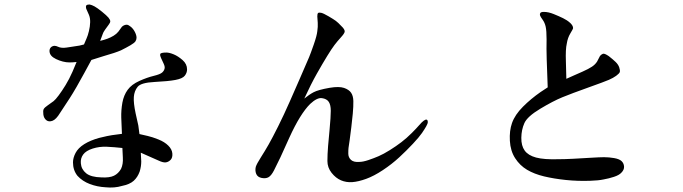

<svg xmlns="http://www.w3.org/2000/svg" viewBox="-20 -764 3040 855"><path d="M354 -566Q360 -581 365.5 -593Q371 -605 376 -625.5Q381 -646 381.5 -665Q382 -684 376 -698L364 -725Q361 -737 365 -740.5Q369 -744 379 -744Q389 -742 401 -735.5Q413 -729 434 -712Q455 -695 463 -685.5Q471 -676 471 -669Q471 -663 464 -654Q457 -645 448 -632Q439 -619 438 -614L426 -582Q443 -586 458 -591.5Q473 -597 486 -605Q499 -613 507 -623L523 -645Q533 -654 545 -654Q553 -653 563.5 -644Q574 -635 581 -621Q588 -607 588 -596Q588 -588 583.5 -580.5Q579 -573 561 -562.5Q543 -552 519 -540Q494 -529 441 -514L387 -497Q371 -468 355.5 -439Q340 -410 321.5 -378Q303 -346 290 -326L248 -262Q230 -232 213.5 -226Q197 -220 186 -229Q175 -238 173 -254.5Q171 -271 174.5 -278Q178 -285 194 -296Q210 -307 218.5 -313.5Q227 -320 241.5 -339.5Q256 -359 272 -385Q288 -411 303 -445L321 -488Q304 -486 289.5 -486Q275 -486 259.5 -490Q244 -494 229.5 -501Q215 -508 208 -516.5Q201 -525 200.5 -535.5Q200 -546 206 -552.5Q212 -559 222 -560Q225 -560 230 -559L246 -553Q254 -551 264 -551Q271 -551 301.5 -556Q332 -561 334 -561L354 -566ZM523 -168Q521 -207 520 -240Q519 -273 525 -307Q531 -340 548.5 -364Q566 -388 600.5 -403.5Q635 -419 664 -426Q693 -433 702 -441Q711 -449 713 -459Q715 -467 709 -480L697 -506Q692 -516 693.5 -523Q695 -530 721 -530Q734 -530 753.5 -522Q773 -514 793 -496.5Q813 -479 813 -455Q813 -440 803 -427Q793 -414 761 -408Q729 -402 668.5 -399Q608 -396 593 -377.5Q578 -359 576 -332.5Q574 -306 584 -259Q594 -216 596 -205L601 -167Q618 -163 638 -158.5Q658 -154 685.5 -143Q713 -132 729.5 -115.5Q746 -99 747.5 -80.5Q749 -62 740 -52.5Q731 -43 719 -41Q707 -39 686 -49L643 -68L607 -84Q608 -64 609 -45Q609 -23 602 0Q593 25 575.5 41Q558 57 523 64Q490 74 450 70Q413 68 380 55.5Q347 43 325 19Q305 -6 305 -41Q305 -61 316.5 -83Q328 -105 355 -122Q382 -139 422 -150Q463 -160 478 -162L523 -168ZM525 -105Q488 -109 455.5 -110.5Q423 -112 393 -102.5Q363 -93 350.5 -76Q338 -59 340 -37Q342 -10 363.5 7.5Q385 25 432 26Q468 28 487.5 18.5Q507 9 519 -12Q529 -33 527 -63L525 -105Z M1448 -373Q1490 -380 1512 -372.5Q1534 -365 1543.5 -351Q1553 -337 1553.5 -314Q1554 -291 1551 -258Q1548 -230 1544.5 -198Q1541 -166 1537 -139.5Q1533 -113 1532 -105.5Q1531 -98 1531 -80.5Q1531 -63 1543 -52Q1555 -41 1580 -43Q1596 -43 1620 -51Q1644 -59 1666 -68.5Q1688 -78 1716 -95.5Q1744 -113 1767.5 -131Q1791 -149 1813 -171Q1835 -193 1847 -207Q1859 -221 1867.5 -227Q1876 -233 1880.5 -231Q1885 -229 1885 -220Q1885 -214 1878 -201.5Q1871 -189 1859 -171.5Q1847 -154 1819 -124Q1791 -94 1758 -63.5Q1725 -33 1685 -6.5Q1645 20 1610.5 32.5Q1576 45 1549 47Q1522 49 1498.5 39Q1475 29 1456.5 5.5Q1438 -18 1438 -47Q1438 -76 1441 -114Q1442 -126 1447.5 -185Q1453 -244 1453 -270.5Q1453 -297 1444 -310.5Q1435 -324 1413.5 -327Q1392 -330 1361 -301Q1339 -279 1316 -242Q1293 -205 1268 -150L1229 -64Q1212 -28 1200 -5Q1188 18 1176 25Q1164 32 1145.5 28.5Q1127 25 1121 10.5Q1115 -4 1119 -21Q1123 -34 1141.5 -63Q1160 -92 1176.5 -121Q1193 -150 1218.5 -201Q1244 -252 1270 -311L1313 -409Q1350 -494 1356.5 -509.5Q1363 -525 1377 -565Q1391 -605 1393 -625Q1396 -645 1395 -662L1393 -691Q1393 -703 1396.5 -706Q1400 -709 1410 -707Q1420 -705 1443 -691.5Q1466 -678 1475.5 -671Q1485 -664 1500 -648Q1516 -633 1515 -623Q1514 -615 1498 -597.5Q1482 -580 1469.5 -563.5Q1457 -547 1437 -514.5Q1417 -482 1391 -436Q1365 -390 1335 -325Q1357 -343 1377 -353.5Q1397 -364 1448 -373Z M2419 -375Q2416 -453 2414.5 -501Q2413 -549 2414 -588Q2414 -627 2410 -645Q2406 -663 2396.5 -676Q2387 -689 2385 -695Q2383 -701 2386 -706Q2389 -711 2402 -711Q2422 -711 2445.5 -701.5Q2469 -692 2487.5 -683Q2506 -674 2519 -662Q2532 -650 2532 -639Q2532 -635 2520 -615.5Q2508 -596 2504 -570Q2498 -545 2500 -490L2502 -413Q2524 -423 2535.5 -428Q2547 -433 2574 -445Q2601 -457 2616 -467Q2631 -477 2639 -490L2652 -515Q2658 -522 2665 -524.5Q2672 -527 2691 -514Q2709 -500 2721 -488.5Q2733 -477 2737.5 -464Q2742 -451 2740 -443Q2737 -436 2724 -426.5Q2711 -417 2691.5 -408.5Q2672 -400 2599 -374Q2526 -348 2484.5 -331Q2443 -314 2385.5 -279.5Q2328 -245 2315 -215.5Q2302 -186 2301.5 -150.5Q2301 -115 2316.5 -93.5Q2332 -72 2367 -62.5Q2402 -53 2467 -55Q2494 -55 2532.5 -57Q2571 -59 2611 -61.5Q2651 -64 2670 -64Q2692 -64 2715 -60Q2738 -56 2748 -46.5Q2758 -37 2759 -22.5Q2760 -8 2747 5Q2737 16 2714 23.5Q2691 31 2668 35Q2645 40 2609 41Q2553 43 2500 37.5Q2447 32 2403 21.5Q2359 11 2327 -8Q2295 -27 2274 -59.5Q2253 -92 2250.5 -137Q2248 -182 2260 -216Q2273 -253 2309 -289Q2344 -324 2387 -354L2419 -375Z"/></svg>

Font: ChillKai
Style: Regular
Weight: 400
Designer: ChillType
Foundry: 寒蝉字型
Version: Version 2.000